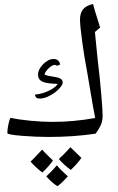

<svg xmlns="http://www.w3.org/2000/svg" viewBox="-20 -826 598 969"><path d="M226.1 -134.8Q162.6 -134.8 89.8 -140.6Q17.1 -146.5 17.1 -154.3Q17.1 -171.9 22 -196.8Q26.9 -221.7 33.2 -231.4Q72.3 -222.7 131.6 -216.8Q190.9 -210.9 244.6 -210.9Q352.1 -210.9 460.4 -230.5L449.2 -289.6L418.9 -468.3Q406.2 -532.7 395 -614.7Q383.8 -696.8 383.8 -727.1Q383.8 -759.8 398.9 -778.8Q414.1 -797.9 449.7 -805.7Q459 -769 467.8 -743.2L485.4 -687L459 -664.6L472.2 -532.2Q484.4 -430.7 491.2 -348.4Q498 -266.1 498 -242.7Q498 -214.8 488 -193.4Q478 -171.9 462.4 -151.4Q350.1 -134.8 226.1 -134.8ZM262.2 -83ZM271 -402.8Q244.6 -403.3 225.8 -405.8Q207 -408.2 195.1 -413.6Q183.1 -418.9 177.5 -428Q171.9 -437 171.9 -451.2Q171.9 -462.9 178.7 -476.3Q185.5 -489.7 196.8 -501.2Q208 -512.7 221.9 -520.5Q235.8 -528.3 250.5 -528.3Q277.3 -528.3 283.7 -500.5L267.6 -493.7Q263.2 -498.5 256.3 -498.5Q250.5 -498.5 242.4 -494.1Q234.4 -489.7 226.8 -482.7Q219.2 -475.6 212.9 -467Q206.5 -458.5 204.6 -449.7Q213.9 -445.3 225.3 -443.1Q236.8 -440.9 248 -439.2Q259.3 -437.5 269.8 -435.1Q280.3 -432.6 287.1 -427.7Q292.5 -424.3 294.4 -419.4Q296.4 -414.6 296.4 -409.2Q296.4 -400.4 285.6 -386.5Q274.9 -372.6 258.1 -359.9Q241.2 -347.2 220.5 -337.9Q199.7 -328.6 179.7 -328.6Q167.5 -328.6 162.1 -334.5Q156.7 -340.3 156.7 -348.6Q183.1 -351.1 207.5 -360.1Q231.9 -369.1 249 -380.9Q256.8 -386.2 262.5 -391.6Q268.1 -397 271 -402.8ZM231 -552.7ZM247.1 -16.1Q230.5 9.8 193.8 44.9Q157.2 16.6 134.3 -10.3Q147.9 -22.5 192.4 -70.8Q204.1 -57.1 247.1 -16.1ZM390.6 -29.3Q372.6 -1.5 336.9 31.7Q299.8 3.9 276.9 -23.4Q303.2 -46.9 335.4 -83ZM322.3 64Q290 99.6 270 113.8Q242.2 96.7 213.4 64Q243.7 36.6 267.1 8.3Q282.2 27.8 322.3 64ZM264.2 -19ZM262.2 -83ZM270 123.5Z"/></svg>

Font: Noto Naskh Arabic UI
Style: Regular
Weight: 400
Designer: Monotype Design team
Foundry: Monotype Imaging Inc.
Version: Version 1.05